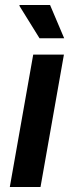

<svg xmlns="http://www.w3.org/2000/svg" viewBox="-20 -743 292 763"><path d="M19 0 112 -526H234L141 0ZM137 -591 57 -720 58 -723H179L235 -591Z"/></svg>

Font: Archivo SemiBold SemiBold
Style: Italic
Weight: 600
Italic angle: -10°
Version: Version 2.001